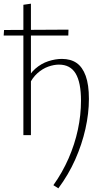

<svg xmlns="http://www.w3.org/2000/svg" viewBox="-38 -734 584 1043"><path d="M279 289 252 272Q301 203 334.5 126.5Q368 50 385 -29.5Q402 -109 402 -187Q402 -286 373 -334.5Q344 -383 282 -383Q255 -383 224 -372Q193 -361 165 -336Q137 -311 117 -268L101 -285Q121 -332 153.5 -360.5Q186 -389 224.5 -401.5Q263 -414 298 -414Q346 -414 378 -392Q410 -370 427.5 -322Q445 -274 445 -197Q445 -118 426 -33.5Q407 51 370.5 133Q334 215 279 289ZM89 0V-708L130 -714V0ZM333 -541H-18L-16 -571L334 -573Z"/></svg>

Font: Ysabeau Infant ExtraLight
Style: Regular
Weight: 250
Designer: Christian Thalmann (Catharsis Fonts)
Version: Version 2.001;gftools[0.9.30]; featfreeze: ss01,ss02,lnum